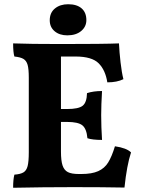

<svg xmlns="http://www.w3.org/2000/svg" viewBox="-20 -884 666 907"><path d="M599 -164Q579 -103 568 2Q468 0 328 0Q183 0 42 3Q42 -37 48 -59Q76 -61 90.5 -69.5Q105 -78 110.5 -99.5Q116 -121 116 -165V-517Q116 -558 110.5 -577.5Q105 -597 91 -605.5Q77 -614 48 -617Q42 -636 42 -679Q120 -676 267 -676Q471 -676 542 -679Q544 -637 549.5 -589Q555 -541 563 -510Q533 -495 487 -495Q478 -553 446 -585Q414 -617 337 -617H268V-369H297Q351 -369 370.5 -384.5Q390 -400 391 -444Q421 -454 462 -454Q458 -388 458 -340Q458 -285 462 -223Q416 -223 393 -231Q389 -276 369 -292Q349 -308 297 -308H268V-168Q268 -125 275.5 -102.5Q283 -80 300.5 -71Q318 -62 352 -62H364Q414 -62 444 -75.5Q474 -89 491 -116.5Q508 -144 523 -193Q578 -185 599 -164ZM215 -788Q215 -824 239.5 -844Q264 -864 302 -864Q343 -864 365.5 -844.5Q388 -825 388 -789Q388 -758 363.5 -737.5Q339 -717 298 -717Q261 -717 238 -736.5Q215 -756 215 -788Z"/></svg>

Font: Vollkorn SC
Style: Bold
Weight: 700
Designer: Friedrich Althausen
Foundry: Friedrich Althausen
Version: Version 4.015